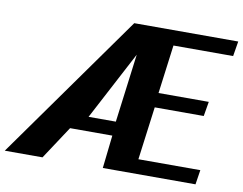

<svg xmlns="http://www.w3.org/2000/svg" viewBox="-89 -817 1167 922"><g transform="rotate(10 494.5 -355.5)"><path d="M-12 0H172L278 -161H484L466 0H918L929 -71H627L661 -330H900L912 -401H667L698 -638H989L1001 -711H494ZM356 -230 532 -564 489 -230Z"/></g></svg>

Font: Aerodynamic
Style: BdObl
Weight: 500
Designer: Google
Version: Version 2.000980; 2014